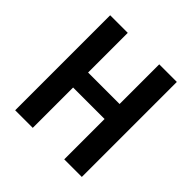

<svg xmlns="http://www.w3.org/2000/svg" viewBox="-182 -847 996 996"><g transform="rotate(45 316.0 -348.5)"><path d="M71.5 0V-697H200.5V-406H431.5V-697H560.5V0H431.5V-296H200.5V0Z"/></g></svg>

Font: Alatsi
Style: Regular
Weight: 400
Designer: Spyros Zevelakis, Eben Sorkin
Foundry: www.sorkintype.com
Version: Version 1.008; ttfautohint (v1.8.4.7-5d5b)